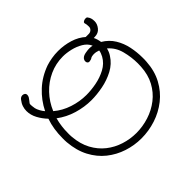

<svg xmlns="http://www.w3.org/2000/svg" viewBox="-189 -1005 1271 1271"><g transform="rotate(-45 446.5 -370.0)"><path d="M461 42Q395 42 332 21.5Q269 1 217.5 -40Q166 -81 133 -143.5Q100 -206 93 -290Q92 -300 92 -309.5Q92 -319 92 -329Q92 -370 98 -409.5Q104 -449 117 -486Q89 -515 69.5 -551Q50 -587 50 -625Q50 -645 56.5 -664.5Q63 -684 78 -703Q83 -710 90 -714Q97 -718 105 -718Q115 -718 122.5 -712.5Q130 -707 130 -696Q130 -687 125 -678Q121 -671 115.5 -664.5Q110 -658 105 -651L101 -646Q99 -642 99 -634Q99 -629 100 -620.5Q101 -612 103 -599Q106 -585 116 -567Q126 -549 136 -538L137 -537Q171 -606 228 -659Q285 -712 364 -740Q389 -748 418.5 -753Q448 -758 479 -758Q534 -758 586.5 -742Q639 -726 677 -691.5Q715 -657 723 -599Q770 -571 796.5 -527.5Q823 -484 833.5 -433Q844 -382 844 -331Q844 -322 844 -312.5Q844 -303 843 -294Q838 -212 804 -149Q770 -86 716 -43.5Q662 -1 596 20.5Q530 42 461 42ZM406 -419Q451 -419 500.5 -428.5Q550 -438 593 -461Q636 -484 659 -525Q664 -535 668.5 -546Q673 -557 674 -568Q653 -576 632 -576Q628 -576 623.5 -575.5Q619 -575 614 -574Q612 -573 610 -573Q608 -573 605 -571L603 -570Q599 -566 589.5 -563.5Q580 -561 575 -561Q566 -562 562 -568Q558 -574 558 -581Q558 -592 562 -597L565 -602L569 -606Q579 -616 601 -620Q623 -624 637 -624Q651 -624 666 -621Q652 -653 619 -672.5Q586 -692 547.5 -701Q509 -710 476 -710Q409 -710 350 -683Q291 -656 246 -608.5Q201 -561 175 -499Q222 -459 283.5 -439Q345 -419 406 -419ZM462 -7Q522 -7 580 -25.5Q638 -44 685 -80.5Q732 -117 761 -171Q790 -225 794 -296Q794 -304 794.5 -311.5Q795 -319 795 -326Q795 -385 779.5 -444.5Q764 -504 720 -541Q714 -514 699 -492Q670 -446 620 -419.5Q570 -393 513 -382Q456 -371 406 -371Q341 -371 275.5 -390.5Q210 -410 157 -450Q149 -420 145 -389.5Q141 -359 141 -328Q141 -319 141 -310Q141 -301 142 -292Q148 -219 177 -165.5Q206 -112 250.5 -77Q295 -42 350 -24.5Q405 -7 462 -7ZM699 -651Q681 -651 664 -659Q657 -662 652.5 -670.5Q648 -679 648 -684Q648 -694 668 -694H703Q717 -694 727.5 -703.5Q738 -713 738 -727Q738 -740 737 -747Q736 -754 733 -765V-766Q733 -772 740 -776Q747 -780 752 -781Q755 -782 760 -782Q772 -782 774 -777Q782 -767 786 -755.5Q790 -744 790 -726Q790 -700 770.5 -676Q751 -652 718 -652Q713 -652 708.5 -651.5Q704 -651 699 -651Z"/></g></svg>

Font: Twinkle Star
Style: Regular
Weight: 400
Designer: Robert E. Leuschke
Foundry: Robert E. Leuschke
Version: Version 2.010; ttfautohint (v1.8.3)